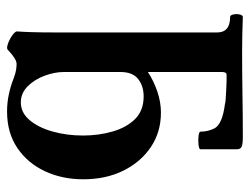

<svg xmlns="http://www.w3.org/2000/svg" viewBox="-102 -595 708 544"><g transform="rotate(90 252.0 -323.0)"><path d="M296 11Q271 11 247.5 6Q224 1 204 -7Q188 -13 178.5 -14.5Q169 -16 161 -16Q147 -16 121 9Q117 13 104 8.5Q91 4 80 -4Q69 -12 69 -17Q70 -28 71 -56Q72 -84 72 -136V-584Q72 -621 28 -621Q23 -621 21 -630Q19 -639 21 -648Q23 -657 28 -657Q53 -656 78 -655.5Q103 -655 128 -655Q188 -655 248 -656Q308 -657 368 -657Q389 -657 396 -653.5Q403 -650 403 -640V-537Q403 -533 390.5 -531.5Q378 -530 365.5 -531.5Q353 -533 353 -537Q353 -559 343 -578Q330 -599 277 -606Q270 -608 259.5 -608.5Q249 -609 234 -610Q219 -611 208.5 -611Q198 -611 192 -611Q184 -611 184 -598V-388Q210 -405 240 -415Q270 -425 299 -425Q354 -425 396.5 -396.5Q439 -368 463.5 -318.5Q488 -269 488 -205Q488 -145 465 -96Q442 -47 399 -18Q356 11 296 11ZM270 -28Q299 -28 320 -52.5Q341 -77 352.5 -117.5Q364 -158 364 -204Q364 -249 352.5 -288.5Q341 -328 317 -352Q293 -376 253 -376Q224 -376 204 -360.5Q184 -345 184 -310V-150Q184 -124 194.5 -95.5Q205 -67 224.5 -47.5Q244 -28 270 -28Z"/></g></svg>

Font: Junicode
Style: Bold
Weight: 700
Designer: Peter S. Baker
Version: Version 2.100; ttfautohint (v1.8.4)